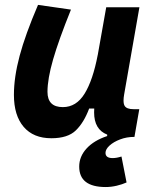

<svg xmlns="http://www.w3.org/2000/svg" viewBox="-20 -547 626 774"><path d="M406.2 207Q299.3 207 299.3 124.5Q299.3 84 329.1 51.5Q358.9 19 412.1 1.5V-4.4Q359.4 -24.9 359.4 -93.8Q359.4 -101.6 359.9 -109.4H339.4Q318.4 -53.2 285.9 -21.5Q253.4 10.3 187 10.3Q114.7 10.3 75.4 -35.6Q36.1 -81.5 36.1 -164.6Q36.1 -235.8 59.1 -321.8Q82 -407.7 133.3 -527.3L266.1 -508.3Q216.8 -386.2 194.1 -307.6Q171.4 -229 171.4 -176.8Q171.4 -115.2 233.4 -115.2Q287.6 -115.2 321 -169.4Q354.5 -223.6 374 -325.7V-325.2L408.2 -517.6H542L480.5 -166.5Q478 -152.3 478 -142.1Q478 -127 482.9 -119.6Q491.2 -106.9 518.1 -106.9H541.5L522 4.9H520.5Q490.7 4.9 464.4 14.9Q438 24.9 421.6 39.8Q405.3 54.7 405.3 69.3Q405.3 90.3 434.1 90.3Q449.7 90.3 469.7 84L490.2 188.5Q473.1 196.3 450.4 201.7Q427.7 207 406.2 207Z"/></svg>

Font: CaskaydiaCove NF
Style: Bold Italic
Weight: 700
Italic angle: -10°
Designer: Aaron Bell
Foundry: Saja Typeworks
Version: Version 2111.001; VTT 6.35;Nerd Fonts 3.2.1